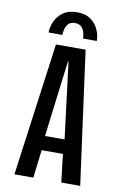

<svg xmlns="http://www.w3.org/2000/svg" viewBox="-97 -940 643 995"><g transform="rotate(10 225.0 -442.0)"><path d="M398 0H298.5L281 -147.5H169L151.5 0H52L147 -700H303ZM223.5 -624 173.5 -223H276.5L226.5 -624ZM226.5 -883.5Q272 -883.5 299.8 -862.8Q327.5 -842 340 -812.2Q352.5 -782.5 352.5 -754.5H280Q280 -766 276.2 -783Q272.5 -800 260.8 -813.2Q249 -826.5 225.5 -826.5Q201.5 -826.5 190 -813.2Q178.5 -800 174.8 -783Q171 -766 171 -754.5H98.5Q98.5 -782.5 111.5 -812.2Q124.5 -842 152.8 -862.8Q181 -883.5 226.5 -883.5Z"/></g></svg>

Font: Trispace Condensed
Style: Regular
Weight: 400
Width: 3
Designer: Tyler Finck
Foundry: Etcetera Type Company
Version: Version 1.210; ttfautohint (v1.8.3)